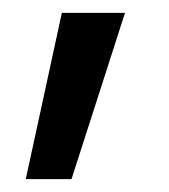

<svg xmlns="http://www.w3.org/2000/svg" viewBox="-20 -144 262 298"><path d="M174 -124 91 134H20L76 -124Z"/></svg>

Font: Aspekta 400
Style: Regular
Weight: 400
Designer: Ivo Dolenc
Version: Version 2.000